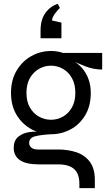

<svg xmlns="http://www.w3.org/2000/svg" viewBox="-20 -774 578 994"><path d="M244 -79Q191 -79 143.5 -104.5Q96 -130 66.5 -178Q37 -226 37 -293Q37 -360 66 -408.5Q95 -457 142 -483.5Q189 -510 244 -510Q261 -510 276.5 -507.5Q292 -505 306 -500H509V-414Q466 -414 423.5 -430Q381 -446 351 -463L347 -467Q382 -448 404.5 -422Q427 -396 438.5 -363.5Q450 -331 450 -293Q450 -226 421.5 -178Q393 -130 346 -104.5Q299 -79 244 -79ZM391 200V178Q391 125 363.5 101Q336 77 281 77H181Q148 77 123.5 71.5Q99 66 83 55Q67 44 59 28Q51 12 51 -8Q51 -46 74 -65.5Q97 -85 131 -90Q165 -95 196 -90L244 -79Q190 -76 160.5 -68Q131 -60 131 -34Q131 -19 142.5 -9.5Q154 0 177 0H281Q333 0 376 14.5Q419 29 445 63.5Q471 98 471 158V200ZM244 -154Q277 -154 305.5 -170Q334 -186 352 -217Q370 -248 370 -293Q370 -338 352.5 -369.5Q335 -401 306 -417.5Q277 -434 244 -434Q211 -434 182 -417.5Q153 -401 135 -370Q117 -339 117 -293Q117 -248 135 -217Q153 -186 182 -170Q211 -154 244 -154ZM279 -754 290 -733Q277 -721 263.5 -702Q250 -683 249 -668L298 -657V-576H190V-617Q190 -671 214.5 -706Q239 -741 279 -754Z"/></svg>

Font: Syne
Style: Regular
Weight: 400
Designer: Lucas Descroix
Foundry: Bonjour Monde
Version: Version 2.200